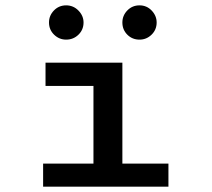

<svg xmlns="http://www.w3.org/2000/svg" viewBox="-20 -697 790 717"><path d="M141 0V-86H329V-376H150V-463H437V-86H609V0ZM227 -549Q201 -549 182 -567.5Q163 -586 163 -613Q163 -639 181.5 -658Q200 -677 227 -677Q254 -677 273 -657.5Q292 -638 292 -613Q292 -586 273 -567.5Q254 -549 227 -549ZM501 -549Q474 -549 455.5 -567.5Q437 -586 437 -613Q437 -639 455.5 -658Q474 -677 501 -677Q528 -677 546.5 -657.5Q565 -638 565 -613Q565 -586 546 -567.5Q527 -549 501 -549Z"/></svg>

Font: Inconsolata ExtraExpanded SemiBold
Style: Regular
Weight: 600
Width: 8
Monospace: yes
Designer: Raph Levien, Cyreal, Brenton Simpson
Foundry: Raph Levien, Cyreal, Google
Version: Version 3.001; ttfautohint (v1.8.2.53-6de2)